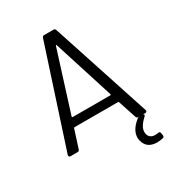

<svg xmlns="http://www.w3.org/2000/svg" viewBox="-206 -826 1046 1138"><g transform="rotate(-30 316.5 -257.0)"><path d="M559.1 0H511.2Q500.5 0 497.1 -11.2L457 -132.8Q455.6 -137.2 452.1 -137.2H153.8Q150.4 -137.2 148.9 -132.8L109.9 -11.2Q106.4 0 96.2 0H47.9Q41 0 38.1 -4.4Q35.2 -8.8 37.1 -15.1L256.8 -689Q260.3 -700.2 271 -700.2H335Q345.7 -700.2 349.1 -689L569.8 -15.1Q570.8 -14.2 570.8 -9.8Q570.8 -5.9 567.4 -2.9Q564 0 559.1 0ZM299.8 -609.9 170.9 -201.2Q169.4 -194.8 174.8 -194.8H432.1Q437.5 -194.8 436 -201.2L306.2 -609.9Q305.7 -612.3 304.2 -613.3Q302.7 -614.3 301.5 -613.3Q300.3 -612.3 299.8 -609.9ZM584 166V168.9Q584 178.2 574.2 181.2Q552.2 186 535.2 186Q464.8 186 449.2 126Q445.8 113.8 445.8 104Q445.8 51.8 503.9 5.9Q509.8 0 520 0H539.1Q549.8 0 549.8 6.8Q549.8 11.2 544.9 16.1Q498 58.6 498 94.2Q498 103 499 106Q506.3 142.1 547.9 142.1Q550.3 142.1 565.9 140.1L569.8 139.2Q579.6 139.2 581.1 149.9Z"/></g></svg>

Font: Barlow
Style: Regular
Weight: 400
Designer: Jeremy Tribby
Foundry: Jeremy Tribby
Version: Version 1.101